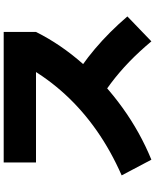

<svg xmlns="http://www.w3.org/2000/svg" viewBox="80 -865 840 1040"><g transform="rotate(-90 500.0 -345.0)"><path d="M70 -106Q202 -164 311.5 -240.5Q421 -317 507.5 -411Q594 -505 657 -615L715 -570H140V-745H847V-570Q780 -436 674.5 -316.5Q569 -197 436.5 -101.5Q304 -6 155 55ZM796 55Q740 -12 684.5 -65.5Q629 -119 570 -163.5Q511 -208 444 -246L570 -381Q665 -327 755.5 -250.5Q846 -174 931 -75Z"/></g></svg>

Font: M PLUS 2 Thin Black
Style: Regular
Weight: 900
Version: Version 1.001